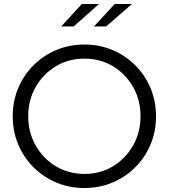

<svg xmlns="http://www.w3.org/2000/svg" viewBox="-20 -935 849 966"><path d="M405 11Q329 11 263.5 -16.5Q198 -44 148.5 -93.5Q99 -143 71.5 -208.5Q44 -274 44 -350Q44 -426 71.5 -491.5Q99 -557 148.5 -606.5Q198 -656 263.5 -683.5Q329 -711 405 -711Q480 -711 545.5 -683.5Q611 -656 660.5 -606.5Q710 -557 737.5 -491.5Q765 -426 765 -350Q765 -274 737.5 -208.5Q710 -143 660.5 -93.5Q611 -44 545.5 -16.5Q480 11 405 11ZM405 -60Q485 -60 548.5 -98.5Q612 -137 649.5 -203Q687 -269 687 -350Q687 -432 649.5 -497.5Q612 -563 548.5 -601.5Q485 -640 405 -640Q325 -640 261 -601.5Q197 -563 159.5 -497.5Q122 -432 122 -350Q122 -269 159.5 -203Q197 -137 261 -98.5Q325 -60 405 -60ZM288 -802 392 -915H478L351 -802ZM453 -802 557 -915H644L514 -802Z"/></svg>

Font: Red Hat Display VF
Style: Regular
Weight: 300
Designer: Pentagram, MCKL
Foundry: Pentagram, MCKL
Version: Version 1.023